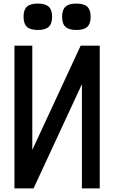

<svg xmlns="http://www.w3.org/2000/svg" viewBox="-20 -1056 640 1076"><path d="M61 0V-800H161V0H61L432 -800H539V0H439V-800H539L168 0ZM408 -888Q366 -888 347 -905.5Q328 -923 328 -963Q328 -1001 347 -1018.5Q366 -1036 408 -1036Q450 -1036 469 -1018.5Q488 -1001 488 -963Q488 -923 469 -905.5Q450 -888 408 -888ZM192 -888Q150 -888 131 -905.5Q112 -923 112 -963Q112 -1001 131 -1018.5Q150 -1036 192 -1036Q234 -1036 253 -1018.5Q272 -1001 272 -963Q272 -923 253 -905.5Q234 -888 192 -888Z"/></svg>

Font: Victor Mono
Style: Bold
Weight: 700
Monospace: yes
Designer: Rune Bjørnerås
Version: Version 1.561;gftools[0.9.30]